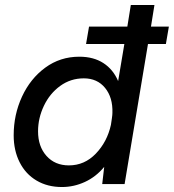

<svg xmlns="http://www.w3.org/2000/svg" viewBox="-20 -740 699 772"><path d="M338 -633H492L506 -720H601L587 -633H659L647 -563H575L481 0H391L399 -69Q366 -29 321.5 -8.5Q277 12 229 12Q171 12 127 -14Q83 -40 59 -87.5Q35 -135 35 -196Q35 -279 68.5 -351.5Q102 -424 162 -468Q222 -512 299 -512Q356 -512 395.5 -486.5Q435 -461 455 -414L480 -563H326ZM257 -75Q320 -75 365.5 -122.5Q411 -170 426 -238L430 -265Q432 -279 432 -286Q434 -348 402.5 -386.5Q371 -425 317 -425Q264 -425 222 -394.5Q180 -364 156.5 -314.5Q133 -265 133 -212Q133 -151 167 -113Q201 -75 257 -75Z"/></svg>

Font: Oak Sans Medium
Style: Italic
Weight: 500
Italic angle: -9.49998°
Foundry: Erik Kennedy, Walven
Version: Version 1.000